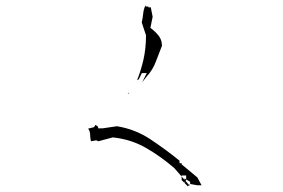

<svg xmlns="http://www.w3.org/2000/svg" viewBox="-20 -713 1040 705"><path d="M677.2 -31.2V-37.6L704.6 -32.7H720.2L704.6 -61.5L647 -109.4V-113.8H639.2V-123Q587.4 -165 531.7 -201.9Q476.1 -238.8 409.2 -249.5L356.4 -241.7H340.3V-247.6L330.6 -254.4L325.2 -246.1L303.7 -240.7Q311 -230.5 311 -218.3Q311 -206.5 314 -194.3L333.5 -197.8L341.3 -194.3L394 -208.5Q460.4 -201.7 515.1 -170.4Q569.8 -139.2 620.1 -95.7L672.9 -35.2ZM657.7 -41V-57.6L678.2 -45.4V-37.1L669.9 -28.8ZM647 -51.8V-68.8H663.6V-51.8L655.3 -43.5ZM516.1 -583Q516.1 -535.6 506.8 -494.1Q498 -455.6 483.4 -418.5L489.7 -421.9L501 -444.8H511.7H519L502 -411.1L519 -432.6Q541 -456.5 552 -486.1Q563 -515.6 574.7 -544.9Q574.7 -564.5 564.5 -579.1Q553.2 -594.7 534.7 -608.9L532.2 -610.4L540.5 -651.4L533.7 -686H524.9V-689H515.1L514.2 -693.4Q507.8 -680.2 506.3 -667Q504.4 -648.4 500.5 -630.4L516.1 -583.5ZM454.6 -374.5 448.7 -367.7 451.7 -368.7Q453.1 -371.6 454.6 -374.5Z"/></svg>

Font: Bakudai
Style: Light
Weight: 300
Version: Version 1.48